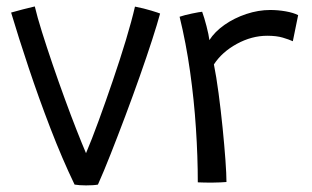

<svg xmlns="http://www.w3.org/2000/svg" viewBox="-20 -566 970 596"><path d="M399 -545.5Q427 -540 449.8 -533Q472.5 -526 477 -524Q468.5 -492.5 452 -441.5Q435.5 -390.5 414 -329.5Q392.5 -268.5 369 -206Q345.5 -143.5 323.5 -87.8Q301.5 -32 284 7Q271 9.5 247 9.5Q236.5 9.5 227.2 8.8Q218 8 211.5 7Q173 -73 136.5 -167.8Q100 -262.5 68.8 -356.2Q37.5 -450 14.5 -527Q28 -531 50.5 -536.8Q73 -542.5 88 -546Q95.5 -514 110.2 -467Q125 -420 143.2 -366.5Q161.5 -313 180.8 -260.2Q200 -207.5 217.5 -163Q235 -118.5 247 -90.5Q264.5 -131.5 286.2 -191Q308 -250.5 330.2 -315.8Q352.5 -381 370.8 -441.5Q389 -502 399 -545.5Z M630 -441.5Q646.5 -467.5 676.8 -488.8Q707 -510 744.5 -522.5Q782 -535 819 -535Q842.5 -535 866.8 -530.8Q891 -526.5 905.5 -519L889 -438Q877 -443.5 857.8 -449.2Q838.5 -455 809.5 -455Q761.5 -455 715.2 -429.8Q669 -404.5 644 -366Q651.5 -329 658.5 -276.5Q665.5 -224 671 -169.2Q676.5 -114.5 679.8 -69.2Q683 -24 683 -1Q666 0.5 640.2 0.8Q614.5 1 594 0Q594 -80 588.2 -167.8Q582.5 -255.5 570 -344Q557.5 -432.5 537.5 -514Q552 -519 576 -524Q600 -529 607.5 -529.5Q614 -512 621 -485Q628 -458 630 -441.5Z"/></svg>

Font: Grandstander Light
Style: Regular
Weight: 300
Designer: Tyler Finck
Foundry: Etcetera Type Co
Version: Version 1.200; ttfautohint (v1.8.3)